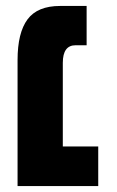

<svg xmlns="http://www.w3.org/2000/svg" viewBox="-20 -625 392 645"><path d="M39 0H310V-133H191V-414Q191 -473 234 -473H271V-605H182Q106 -605 72.5 -560Q39 -515 39 -423Z"/></svg>

Font: Noto Sans Hebrew ExtraCondensed Extra
Style: Regular
Weight: 800
Width: 3
Designer: Monotype Design Team
Foundry: Monotype Imaging Inc.
Version: Version 1.902